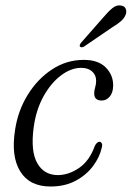

<svg xmlns="http://www.w3.org/2000/svg" viewBox="-20 -670 480 699"><path d="M275.5 -423Q238.5 -423 201.8 -395.2Q165 -367.5 138 -318.5Q111 -269.5 102.5 -205.5Q91 -119 115.8 -75.8Q140.5 -32.5 191 -32.5Q231 -33 268.5 -59Q306 -85 325 -138.5Q333 -154 342.5 -154Q347.5 -153.5 350.5 -148.2Q353.5 -143 350.5 -132.5Q343 -98 318.8 -65.5Q294.5 -33 255.5 -12Q216.5 9 164 9Q87.5 9 53.5 -46.2Q19.5 -101.5 35 -198Q45.5 -267.5 81.2 -325.2Q117 -383 169.8 -417.5Q222.5 -452 285 -452Q338 -452 365.2 -424.2Q392.5 -396.5 392 -358Q391.5 -332 379.2 -318Q367 -304 350.5 -304Q322.5 -304 323 -330.5Q323 -341 326.5 -352.2Q330 -363.5 330 -376Q330 -396.5 315.5 -409.8Q301 -423 275.5 -423ZM356 -606.5Q374 -628 389 -640.2Q404 -652.5 419.5 -650Q433 -648.5 437.5 -638.5Q442 -628.5 437.5 -616.5Q432.5 -603.5 419.8 -592.5Q407 -581.5 388.5 -570.5L286 -500.5Q276 -495 271.5 -500.5Q269 -503.5 271 -507.8Q273 -512 276.5 -516Z"/></svg>

Font: Fraunces 72pt S050 Light
Style: Italic
Weight: 300
Italic angle: -16°
Version: Version 1.000; ttfautohint (v1.8.3)